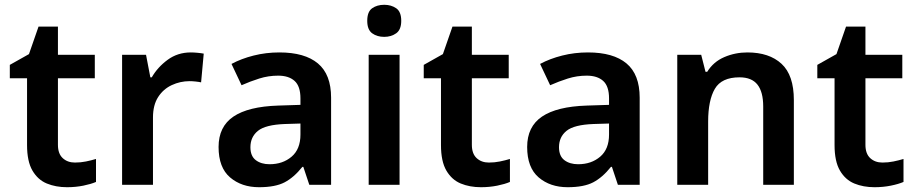

<svg xmlns="http://www.w3.org/2000/svg" viewBox="-20 -772 3823 802"><path d="M293 -93Q317 -93 339 -97.5Q361 -102 381 -108V-12Q360 -3 328 3.5Q296 10 260 10Q213 10 175.5 -5.5Q138 -21 115.5 -59.5Q93 -98 93 -166V-445H21V-501L101 -546L141 -661H222V-543H376V-445H222V-167Q222 -130 242 -111.5Q262 -93 293 -93Z M777 -553Q789 -553 805 -551.5Q821 -550 831 -548L820 -428Q811 -430 797 -431.5Q783 -433 772 -433Q733 -433 697.5 -416.5Q662 -400 640.5 -366.5Q619 -333 619 -281V0H490V-543H590L608 -449H614Q638 -491 680 -522Q722 -553 777 -553Z M1147 -553Q1253 -553 1308 -507Q1363 -461 1363 -364V0H1272L1247 -75H1243Q1208 -31 1169 -10.5Q1130 10 1062 10Q989 10 941 -31Q893 -72 893 -158Q893 -243 955 -285Q1017 -327 1142 -331L1235 -334V-361Q1235 -412 1210.5 -434Q1186 -456 1142 -456Q1101 -456 1063 -444Q1025 -432 989 -416L947 -505Q988 -527 1039.5 -540Q1091 -553 1147 -553ZM1170 -254Q1089 -251 1057.5 -225.5Q1026 -200 1026 -157Q1026 -120 1048.5 -103Q1071 -86 1106 -86Q1161 -86 1198 -117.5Q1235 -149 1235 -210V-256Z M1649 -543V0H1520V-543ZM1585 -752Q1614 -752 1635 -737.5Q1656 -723 1656 -685Q1656 -648 1635 -633Q1614 -618 1585 -618Q1555 -618 1534.5 -633Q1514 -648 1514 -685Q1514 -723 1534.5 -737.5Q1555 -752 1585 -752Z M2022 -93Q2046 -93 2068 -97.5Q2090 -102 2110 -108V-12Q2089 -3 2057 3.5Q2025 10 1989 10Q1942 10 1904.5 -5.5Q1867 -21 1844.5 -59.5Q1822 -98 1822 -166V-445H1750V-501L1830 -546L1870 -661H1951V-543H2105V-445H1951V-167Q1951 -130 1971 -111.5Q1991 -93 2022 -93Z M2436 -553Q2542 -553 2597 -507Q2652 -461 2652 -364V0H2561L2536 -75H2532Q2497 -31 2458 -10.5Q2419 10 2351 10Q2278 10 2230 -31Q2182 -72 2182 -158Q2182 -243 2244 -285Q2306 -327 2431 -331L2524 -334V-361Q2524 -412 2499.5 -434Q2475 -456 2431 -456Q2390 -456 2352 -444Q2314 -432 2278 -416L2236 -505Q2277 -527 2328.5 -540Q2380 -553 2436 -553ZM2459 -254Q2378 -251 2346.5 -225.5Q2315 -200 2315 -157Q2315 -120 2337.5 -103Q2360 -86 2395 -86Q2450 -86 2487 -117.5Q2524 -149 2524 -210V-256Z M3102 -553Q3193 -553 3244.5 -505.5Q3296 -458 3296 -354V0H3168V-327Q3168 -388 3144 -418.5Q3120 -449 3069 -449Q2994 -449 2966 -401Q2938 -353 2938 -264V0H2809V-543H2909L2927 -472H2934Q2960 -514 3005.5 -533.5Q3051 -553 3102 -553Z M3666 -93Q3690 -93 3712 -97.5Q3734 -102 3754 -108V-12Q3733 -3 3701 3.5Q3669 10 3633 10Q3586 10 3548.5 -5.5Q3511 -21 3488.5 -59.5Q3466 -98 3466 -166V-445H3394V-501L3474 -546L3514 -661H3595V-543H3749V-445H3595V-167Q3595 -130 3615 -111.5Q3635 -93 3666 -93Z"/></svg>

Font: Noto Traditional Nushu SemiBold
Style: Regular
Weight: 600
Version: Version 2.003